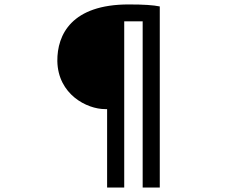

<svg xmlns="http://www.w3.org/2000/svg" viewBox="-20 -788 1040 864"><path d="M238 -513C241 -363 371 -297 453 -297H462V56H539V-692H622V56H699V-759C670 -765 627 -768 559 -768C303 -768 237 -633 238 -513Z"/></svg>

Font: Kinto Sans Med
Style: Regular
Weight: 500
Designer: Authors: Ryoko NISHIZUKA  (kana & ideographs); Paul D. Hunt (Latin, Greek & Cyrillic); Wenlong ZHANG  (bopomofo); Sandol
Foundry: Adobe Systems Incorporated, ookami Inc.
Version: Version 0.001